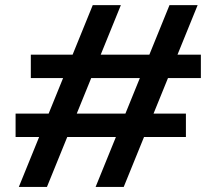

<svg xmlns="http://www.w3.org/2000/svg" viewBox="-20 -740 857 760"><path d="M41.7 -197.7V-290.4H715.9V-197.7ZM102 -431V-523.7H775.1V-431ZM54.5 0 347.1 -719.7H458.4L165.8 0ZM358.4 0 650.9 -719.7H762.3L469.7 0Z"/></svg>

Font: Reddit Sans
Style: Regular
Weight: 400
Designer: Stephen Hutchings
Foundry: Reddit
Version: Version 1.014